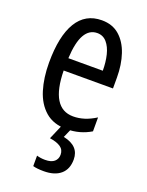

<svg xmlns="http://www.w3.org/2000/svg" viewBox="-147 -619 713 933"><g transform="rotate(20 209.0 -153.0)"><path d="M215 -546Q270 -546 306 -514.5Q342 -483 360 -429.5Q378 -376 378 -309V-253H123Q126 -59 242 -59Q271 -59 299.5 -68Q328 -77 358 -96V-24Q302 10 233 10Q165 10 123 -26.5Q81 -63 62 -125Q43 -187 43 -265Q43 -402 86.5 -474Q130 -546 215 -546ZM215 -480Q174 -480 151 -440Q128 -400 124 -317H302Q302 -361 293 -398Q284 -435 264.5 -457.5Q245 -480 215 -480ZM317 137Q317 187 286 213.5Q255 240 199 240Q163 240 143 234V180Q163 186 186 186Q218 186 233.5 172.5Q249 159 249 137Q249 111 229 97.5Q209 84 173 79L207 0H256L234 50Q317 67 317 137Z"/></g></svg>

Font: Noto Sans ExtraCondensed
Style: Regular
Weight: 400
Width: 2
Designer: Monotype Design Team
Foundry: Monotype Imaging Inc.
Version: Version 2.013; ttfautohint (v1.8.4.7-5d5b)